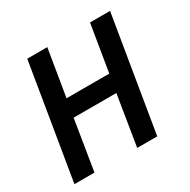

<svg xmlns="http://www.w3.org/2000/svg" viewBox="-124 -637 748 755"><g transform="rotate(-30 250.0 -260.0)"><path d="M6 0 92 -520H183L148 -308H342L377 -520H468L382 0H291L328 -228H134L97 0Z"/></g></svg>

Font: Iosevka Term Curly Medium
Style: Italic
Weight: 500
Italic angle: -9°
Designer: Belleve Invis
Foundry: Belleve Invis
Version: Version 32.3.0